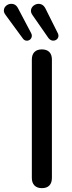

<svg xmlns="http://www.w3.org/2000/svg" viewBox="-83 -968 371 995"><path d="M134 7Q109 7 95.5 -7Q82 -21 82 -46V-659Q82 -685 95.5 -698.5Q109 -712 134 -712Q159 -712 172.5 -698.5Q186 -685 186 -659V-46Q186 -21 173 -7Q160 7 134 7ZM168 -771 86 -889Q76 -903 77.5 -915Q79 -927 87.5 -935.5Q96 -944 108 -947Q120 -950 132 -945Q144 -940 152 -925L217 -795Q222 -784 218.5 -774.5Q215 -765 206 -760.5Q197 -756 187 -758Q177 -760 168 -771ZM35 -769 -53 -889Q-64 -903 -63 -915Q-62 -927 -54 -935.5Q-46 -944 -34 -947Q-22 -950 -10 -945.5Q2 -941 10 -926L78 -797Q84 -786 81 -776Q78 -766 70 -761Q62 -756 52 -757.5Q42 -759 35 -769Z"/></svg>

Font: Nunito SemiBold
Style: Regular
Weight: 600
Designer: Vernon Adams
Foundry: Vernon Adams
Version: Version 3.602